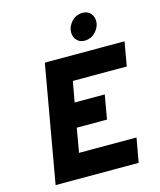

<svg xmlns="http://www.w3.org/2000/svg" viewBox="-133 -1016 925 1110"><g transform="rotate(-15 330.0 -461.0)"><path d="M439 -763Q410 -763 392.5 -782Q375 -801 375 -829Q375 -849 383 -865.5Q391 -882 403.5 -895Q416 -908 433 -915Q450 -922 468 -922Q497 -922 514.5 -903Q532 -884 532 -856Q532 -837 524 -820Q516 -803 503.5 -790Q491 -777 474 -770Q457 -763 439 -763ZM183 -700H660L635 -556H312L290 -433H470L445 -289H264L239 -145H583L557 0H60Z"/></g></svg>

Font: Overpass Heavy
Style: Italic
Weight: 900
Italic angle: -10°
Designer: Delve Withrington, Dave Bailey
Foundry: Delve Fonts
Version: Version 3.000;DELV;Overpass